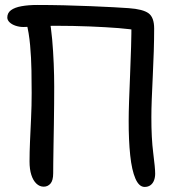

<svg xmlns="http://www.w3.org/2000/svg" viewBox="-20 -726 700 758"><path d="M551 12Q529 12 514.7 -20.7Q500.4 -53.4 494.1 -112.6Q487.8 -171.8 488 -250.2Q488 -280.2 489.6 -328.2Q491.2 -376.2 493.6 -431.4Q496 -486.6 497.5 -540.6Q499 -594.6 499 -636.6L522.2 -605.6Q497.4 -611.2 447.7 -615.1Q398 -619 333.7 -621.6Q269.4 -624.2 199.8 -624.2Q173.8 -624.2 149.8 -623Q125.8 -621.8 106.4 -620.6Q87 -619.4 72.2 -619.4Q56.8 -619.4 41.9 -624.3Q27 -629.2 17.9 -637.9Q8.8 -646.6 8.8 -656.8Q8.8 -675 23.4 -685.8Q38 -696.6 65 -701.5Q92 -706.4 127.2 -706.4Q178 -706.4 232.6 -705.1Q287.2 -703.8 337.8 -701.7Q388.4 -699.6 428 -697.5Q467.6 -695.4 488.2 -693.8Q544.6 -689.8 566.6 -673.5Q588.6 -657.2 588.6 -613.6Q588.6 -571.6 587.1 -523.4Q585.6 -475.2 583.2 -426.8Q580.8 -378.4 579.2 -336.2Q577.6 -294 577.6 -264Q577.4 -180.8 585 -121.6Q592.6 -62.4 592.6 -40.4Q592.6 -26 588.1 -14Q583.6 -2 574.2 5Q564.8 12 551 12ZM152.6 11Q136.4 11 123.6 -1.2Q110.8 -13.4 103.7 -35.5Q96.6 -57.6 96.6 -88.4Q96.6 -124.6 98.5 -168.2Q100.4 -211.8 102.7 -260Q105 -308.2 105 -359.2Q105 -398.2 104.2 -447.6Q103.4 -497 98.9 -547.3Q94.4 -597.6 84 -637L174.2 -656.2Q181.8 -618 186 -570Q190.2 -522 192.1 -474.1Q194 -426.2 194 -385Q194 -355 193.7 -315.5Q193.4 -276 192.7 -233.3Q192 -190.6 191.3 -151.8Q190.6 -113 190.3 -83.6Q190 -54.2 190 -42.2Q190 -13.4 179.3 -1.2Q168.6 11 152.6 11Z"/></svg>

Font: Shantell Sans Light
Style: Regular
Weight: 300
Designer: Stephen Nixon, Anya Danilova, Shantell Martin
Foundry: Arrow Type
Version: Version 1.011;[c5ecc13dd]